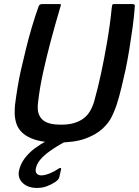

<svg xmlns="http://www.w3.org/2000/svg" viewBox="-20 -693 685 947"><path d="M265 10Q198 10 156 -3Q114 -16 91.5 -37Q69 -58 61 -83Q53 -108 52.5 -132Q52 -156 54 -175Q59 -215 66.5 -261Q74 -307 83 -346Q94 -394 107.5 -449.5Q121 -505 137.5 -560.5Q154 -616 171 -663Q173 -668 177.5 -670.5Q182 -673 188 -673Q209 -673 229.5 -673Q250 -673 272 -673Q280 -673 280.5 -670.5Q281 -668 276 -653Q264 -613 252 -570Q240 -527 228 -482Q208 -406 192 -333Q176 -260 168 -191Q165 -170 166.5 -152.5Q168 -135 175.5 -121Q183 -107 196 -97.5Q209 -88 230 -83Q251 -78 281 -78Q318 -78 345 -86Q372 -94 391.5 -108.5Q411 -123 423.5 -144Q436 -165 444 -191Q463 -259 478.5 -331Q494 -403 507 -479Q515 -525 521 -568.5Q527 -612 531 -653Q533 -668 534.5 -670.5Q536 -673 545 -673Q567 -673 588.5 -673Q610 -673 632 -673Q639 -673 642.5 -670.5Q646 -668 645 -663Q642 -616 634.5 -561Q627 -506 618 -450.5Q609 -395 599 -348Q590 -308 579 -261.5Q568 -215 555 -175Q547 -151 532.5 -120Q518 -89 487 -59.5Q456 -30 402.5 -10Q349 10 265 10ZM162 234Q118 234 92 209.5Q66 185 74 147Q82 114 102.5 87Q123 60 152 38.5Q181 17 213 0Q223 -5 234 -8.5Q245 -12 257 -12H312Q318 -12 318 -8.5Q318 -5 311 0Q258 29 225.5 52.5Q193 76 177 96.5Q161 117 157 137Q153 156 162.5 164.5Q172 173 187 172Q204 171 227 161.5Q250 152 267 140Q273 135 278 135.5Q283 136 281 143L273 179Q272 186 266.5 192.5Q261 199 252 205Q232 218 210 226Q188 234 162 234Z"/></svg>

Font: Glory SemiBold
Style: Italic
Weight: 600
Italic angle: -12°
Designer: Robert Leuschke
Foundry: Robert Leuschke
Version: Version 1.011